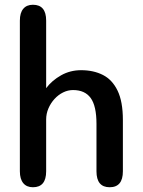

<svg xmlns="http://www.w3.org/2000/svg" viewBox="-20 -782 600 807"><path d="M441 5Q385.5 5 385.5 -62V-261.5Q385.5 -336.5 361.2 -370Q337 -403.5 287 -403.5Q265.5 -403.5 245.2 -393.5Q225 -383.5 209 -366Q193 -348.5 183.5 -326.2Q174 -304 174 -280V-62Q174 5 118.5 5Q92 5 77.8 -12.2Q63.5 -29.5 63.5 -62V-695.5Q63.5 -728 77.8 -745Q92 -762 118.5 -762Q174 -762 174 -695.5V-411.5Q198.5 -444 236.8 -465.5Q275 -487 321 -487Q373 -487 412.5 -467Q452 -447 474.2 -401Q496.5 -355 496.5 -277.5V-62Q496.5 5 441 5Z"/></svg>

Font: Sono Medium
Style: Regular
Weight: 500
Designer: Tyler Finck
Foundry: Tyler Finck
Version: Version 2.112